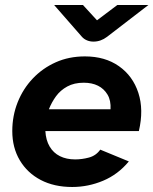

<svg xmlns="http://www.w3.org/2000/svg" viewBox="-20 -734 612 766"><path d="M268 12Q196 12 142.5 -16Q89 -44 59 -94.5Q29 -145 29 -211Q29 -272 50.5 -326Q72 -380 111 -421Q150 -462 202.5 -485.5Q255 -509 319 -509Q399 -509 454.5 -470Q510 -431 532 -363.5Q554 -296 534 -211H161Q163 -175 178 -149.5Q193 -124 219 -111Q245 -98 280 -98Q307 -98 335 -105.5Q363 -113 380 -137L494 -90Q451 -38 391.5 -13Q332 12 268 12ZM175 -298H421Q423 -333 409 -356.5Q395 -380 371 -392Q347 -404 314 -404Q276 -404 248.5 -389Q221 -374 203.5 -350Q186 -326 175 -298ZM353 -568Q339 -568 327 -573Q315 -578 307 -587L196 -714H311L367 -653L448 -714H572L407 -587Q382 -568 353 -568Z"/></svg>

Font: Atkinson Hyperlegible Next
Style: Bold Italic
Weight: 700
Italic angle: -12°
Designer: Elliott Scott, Megan Eiswerth, Linus Boman, Theodore Petrosky, Letters from Sweden
Foundry: Applied Design Works, Letters from Sweden
Version: Version 2.001